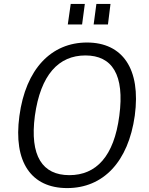

<svg xmlns="http://www.w3.org/2000/svg" viewBox="-20 -950 759 980"><path d="M413 -930H341L326 -825H399ZM544 -930H472L458 -825H531ZM323 10C506 10 635 -123 668 -360C700 -599 605 -733 424 -733C242 -733 111 -598 79 -358C47 -122 140 10 323 10ZM334 -56C197 -56 131 -153 158 -359C187 -568 279 -667 416 -667C552 -667 617 -569 589 -359C562 -152 471 -56 334 -56Z"/></svg>

Font: United Sans Light
Style: Italic
Weight: 300
Italic angle: -8°
Designer: Pablo Impallari, Rodrigo Fuenzalida (Modified by Dan O. Williams)
Version: Version 1.000;PS 001.000;hotconv 1.0.88;makeotf.lib2.5.64775